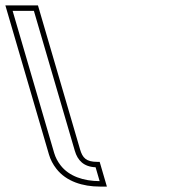

<svg xmlns="http://www.w3.org/2000/svg" viewBox="-208 -687 653 707"><path d="M-68.2 -667H-188.2L-27.7 -118C-22.2 -99.3 -13.1 -81.8 -0.4 -65.5C35.8 -18.8 97.1 0 159.3 0H185.6L159 -91H150.2C109.3 -91 95.9 -105.7 86.8 -137ZM-83.2 -647 67.6 -131.4C77.9 -96.3 100.3 -72.8 144 -71.1L158.9 -20C99.5 -20.2 46.2 -38.1 15.4 -77.8C4.1 -92.3 -3.7 -107.5 -8.5 -123.6L-161.5 -647Z"/></svg>

Font: Din Kursivschrift
Style: BreitLeftGho
Weight: 400
Version: Version 1.089